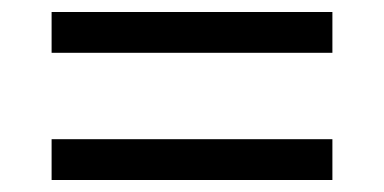

<svg xmlns="http://www.w3.org/2000/svg" viewBox="-20 -465 640 320"><path d="M66 -233H534V-165H66ZM66 -445H534V-377H66Z"/></svg>

Font: IBM Plex Serif Medium
Style: Regular
Weight: 500
Designer: Mike Abbink, Paul van der Laan, Pieter van Rosmalen
Foundry: Bold Monday
Version: Version 2.5